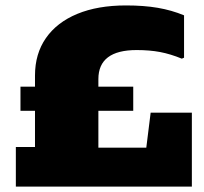

<svg xmlns="http://www.w3.org/2000/svg" viewBox="-20 -690 753 710"><path d="M38.6 0V-146.5H109.4V-280.3H55.7V-369.6H109.4V-410.6Q109.4 -491.2 149.9 -549.3Q190.4 -607.4 265.9 -638.7Q341.3 -669.9 445.8 -669.9Q512.2 -669.9 563.5 -661.1Q614.7 -652.3 660.6 -633.3V-476.6L652.3 -473.1Q610.8 -490.2 572 -497.6Q533.2 -504.9 485.4 -504.9Q343.8 -504.9 343.8 -397.5V-369.6H472.7V-280.3H343.8V-144H521L537.1 -273.4H689.5V0Z"/></svg>

Font: Bevan
Style: Regular
Weight: 400
Designer: Vernon Adams
Foundry: Vernon Adams
Version: Version 2.100; ttfautohint (v1.8.3)